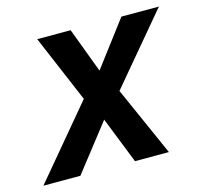

<svg xmlns="http://www.w3.org/2000/svg" viewBox="-128 -635 767 727"><g transform="rotate(-15 255.0 -271.0)"><path d="M-44 0H101L243 -182L315 0H448L327 -272L554 -542H407L274 -366L208 -542H77L189 -278Z"/></g></svg>

Font: Noto Sans SemiBold
Style: Italic
Weight: 600
Italic angle: -12°
Designer: Monotype Design Team
Foundry: Monotype Imaging Inc.
Version: Version 2.013